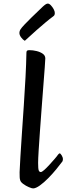

<svg xmlns="http://www.w3.org/2000/svg" viewBox="-20 -1035 370 1068"><path d="M164 13Q157 13 140.5 6Q124 -1 109 -12Q94 -23 92 -34Q90 -39 89.5 -49.5Q89 -60 89 -77Q90 -106 93.5 -163.5Q97 -221 102 -295Q107 -369 112.5 -449.5Q118 -530 122 -606.5Q126 -683 127 -742Q127 -749 130 -752.5Q133 -756 143 -756Q163 -756 183.5 -751Q204 -746 218 -736Q232 -726 232 -710Q232 -701 229 -661Q226 -621 221.5 -562.5Q217 -504 212 -438Q207 -372 202.5 -309Q198 -246 195 -198Q192 -150 192 -129Q192 -96 195.5 -87Q199 -78 207 -78Q213 -78 226 -89.5Q239 -101 254.5 -118Q270 -135 283.5 -150.5Q297 -166 303 -175Q309 -182 312 -182Q316 -182 323 -171Q330 -160 330 -149Q330 -139 324 -133Q313 -118 293 -93.5Q273 -69 249 -44.5Q225 -20 202 -3.5Q179 13 164 13ZM118 -808Q107 -814 97.5 -827Q88 -840 88 -851Q88 -863 95 -873Q100 -881 116.5 -898.5Q133 -916 154 -936.5Q175 -957 193.5 -974.5Q212 -992 219 -999Q229 -1008 235 -1011.5Q241 -1015 246 -1015Q254 -1015 263 -1005.5Q272 -996 278.5 -984Q285 -972 285 -962Q285 -958 283.5 -953Q282 -948 276 -944Q258 -931 233 -910Q208 -889 183 -867Q158 -845 140.5 -828.5Q123 -812 118 -808Z"/></svg>

Font: BriemHand
Style: Regular
Weight: 400
Designer: Gunnlaugur SE Briem, Eben Sorkin
Foundry: Sorkin Type
Version: Version 1.001; ttfautohint (v1.8.4.7-5d5b)